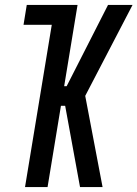

<svg xmlns="http://www.w3.org/2000/svg" viewBox="-20 -755 555 775"><path d="M81 0 189 -655H75L88 -735H293L239 -407H249L416 -735H515L324 -368L394 0H303L243 -328H226L172 0Z"/></svg>

Font: Iosevka SS18 Medium
Style: Italic
Weight: 500
Italic angle: -9°
Monospace: yes
Designer: Belleve Invis
Foundry: Belleve Invis
Version: Version 25.1.1; ttfautohint (v1.8.4)